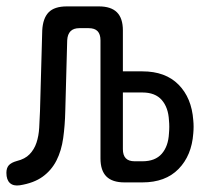

<svg xmlns="http://www.w3.org/2000/svg" viewBox="-29 -570 649 600"><path d="M103 -475Q105 -513 123 -531.5Q141 -550 180 -550H280Q318 -550 336.5 -531.5Q355 -513 355 -475V-347H416Q488 -347 529 -305.5Q570 -264 575 -194Q576 -184 576 -174Q576 -164 575 -153Q570 -84 529 -42Q488 0 416 0H360Q322 0 303.5 -18.5Q285 -37 285 -75V-444Q285 -463 276 -472.5Q267 -482 248 -482H219Q201 -482 191.5 -472.5Q182 -463 181 -444L175 -223Q174 -178 168.5 -138.5Q163 -99 147.5 -68.5Q132 -38 104.5 -18Q77 2 33 9Q13 12 2 2Q-9 -8 -9 -30Q-9 -45 -1.5 -53.5Q6 -62 24 -67Q49 -73 63.5 -88Q78 -103 85 -124Q92 -145 93.5 -170.5Q95 -196 96 -223ZM355 -281V-104Q355 -85 364 -75.5Q373 -66 392 -66H416Q456 -66 476.5 -89.5Q497 -113 499 -153Q500 -164 500 -174Q500 -184 499 -194Q497 -234 476.5 -257.5Q456 -281 416 -281Z"/></svg>

Font: Maple Mono Normal NL Light
Style: Regular
Weight: 300
Monospace: yes
Designer: subframe7536
Version: Version 7.000